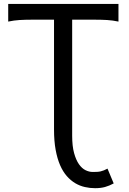

<svg xmlns="http://www.w3.org/2000/svg" viewBox="-20 -733 658 982"><path d="M561.5 205.1Q539.1 217.3 517.1 223.4Q495.1 229.5 466.3 229.5Q439.9 229.5 414.1 223.6Q388.2 217.8 365 204.1Q341.8 190.4 321.8 167.7Q301.8 145 287.4 111.8Q272.9 78.6 264.6 33.4Q256.3 -11.7 256.3 -70.8V-632.3H141.6Q108.9 -632.3 80.1 -630.6Q51.3 -628.9 22 -622.6V-712.9H585.9V-622.6Q556.6 -628.9 528.1 -630.6Q499.5 -632.3 466.3 -632.3H349.1V-39.1Q349.1 14.2 358.9 49.8Q368.7 85.4 383.8 106.9Q398.9 128.4 417.5 137.5Q436 146.5 454.1 146.5Q466.3 146.5 476.1 146Q485.8 145.5 494.4 143.6Q502.9 141.6 511.5 138.2Q520 134.8 529.8 129.4Z"/></svg>

Font: Andika Compact
Style: Regular
Weight: 400
Designer: Victor Gaultney, Annie Olsen, Julie Remington, Don Collingsworth, Eric Hays, Becca Hirsbrunner
Foundry: SIL International
Version: Version 5.000 ; LnSpcTght